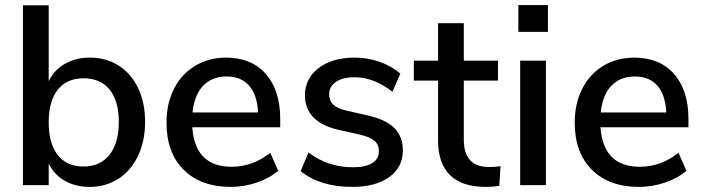

<svg xmlns="http://www.w3.org/2000/svg" viewBox="-20 -726 2761 753"><path d="M549 -248Q549 -173 521.5 -115Q494 -57 444.5 -25Q395 7 332 7Q277 7 235 -16.5Q193 -40 171 -84V0H70V-705H171V-408Q193 -452 235 -476Q277 -500 332 -500Q396 -500 445 -469Q494 -438 521.5 -381Q549 -324 549 -248ZM446 -248Q446 -330 410 -374.5Q374 -419 308 -419Q242 -419 206.5 -374Q171 -329 171 -246Q171 -163 206.5 -118Q242 -73 308 -73Q373 -73 409.5 -119Q446 -165 446 -248Z M1079 -227H734Q745 -72 888 -72Q972 -72 1040 -127L1071 -56Q1037 -27 987 -10Q937 7 885 7Q768 7 700.5 -60Q633 -127 633 -245Q633 -320 662.5 -378Q692 -436 745.5 -468Q799 -500 867 -500Q966 -500 1022.5 -436Q1079 -372 1079 -259ZM735 -285H992Q989 -353 957.5 -389.5Q926 -426 869 -426Q811 -426 776.5 -389.5Q742 -353 735 -285Z M1159 -55 1190 -128Q1265 -70 1365 -70Q1414 -70 1440 -86.5Q1466 -103 1466 -133Q1466 -159 1448.5 -174Q1431 -189 1388 -199L1307 -217Q1242 -232 1209 -266Q1176 -300 1176 -352Q1176 -418 1229.5 -459Q1283 -500 1370 -500Q1422 -500 1469 -483.5Q1516 -467 1550 -437L1519 -366Q1447 -423 1370 -423Q1324 -423 1297.5 -405Q1271 -387 1271 -356Q1271 -331 1287.5 -315.5Q1304 -300 1340 -292L1423 -273Q1494 -257 1527 -223.5Q1560 -190 1560 -136Q1560 -70 1506.5 -31.5Q1453 7 1362 7Q1235 7 1159 -55Z M1943 -74 1938 3Q1913 7 1886 7Q1791 7 1744.5 -39.5Q1698 -86 1698 -174V-410H1603V-488H1698V-635H1799V-488H1933V-410H1799V-178Q1799 -71 1898 -71Q1921 -71 1943 -74Z M2020 0V-488H2121V0ZM2013 -706H2129V-601H2013Z M2680 -227H2335Q2346 -72 2489 -72Q2573 -72 2641 -127L2672 -56Q2638 -27 2588 -10Q2538 7 2486 7Q2369 7 2301.5 -60Q2234 -127 2234 -245Q2234 -320 2263.5 -378Q2293 -436 2346.5 -468Q2400 -500 2468 -500Q2567 -500 2623.5 -436Q2680 -372 2680 -259ZM2336 -285H2593Q2590 -353 2558.5 -389.5Q2527 -426 2470 -426Q2412 -426 2377.5 -389.5Q2343 -353 2336 -285Z"/></svg>

Font: wassup Sans
Style: Medium
Weight: 600
Version: Version 2.001